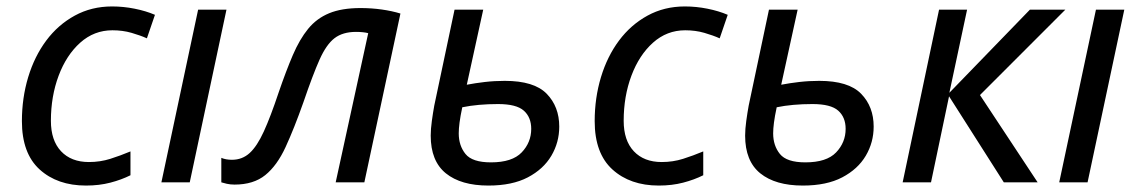

<svg xmlns="http://www.w3.org/2000/svg" viewBox="-20 -566 3538 596"><path d="M247 10Q158 10 103 -40Q48 -90 48 -190Q48 -262 67.5 -326.5Q87 -391 123.5 -440Q160 -489 212 -517.5Q264 -546 328 -546Q363 -546 398 -539Q433 -532 461 -520L436 -447Q416 -456 388.5 -464Q361 -472 329 -472Q272 -472 229 -433.5Q186 -395 162 -331Q138 -267 138 -191Q138 -130 169.5 -96.5Q201 -63 256 -63Q291 -63 322.5 -73Q354 -83 385 -96V-22Q357 -8 322.5 1Q288 10 247 10Z M481 0 595 -536H683L569 0Z M708 7Q695 7 684 4.5Q673 2 667 0V-76Q681 -70 700 -70Q732 -70 755 -91Q778 -112 799 -158Q820 -204 845 -279Q868 -346 889 -395Q910 -444 936.5 -476.5Q963 -509 1002 -525Q1041 -541 1099 -541Q1133 -541 1165 -536.5Q1197 -532 1223 -524L1111 0H1022L1123 -463Q1116 -465 1106 -466Q1096 -467 1085 -467Q1044 -467 1018.5 -447.5Q993 -428 972 -381Q951 -334 922 -249Q893 -167 866.5 -109.5Q840 -52 803.5 -22.5Q767 7 708 7Z M1496 10Q1411 10 1364 -28Q1317 -66 1317 -145Q1317 -165 1320.5 -190.5Q1324 -216 1328 -238L1391 -536H1480L1429 -303Q1455 -308 1485 -311.5Q1515 -315 1547 -315Q1638 -315 1677 -275Q1716 -235 1716 -173Q1716 -124 1691.5 -82.5Q1667 -41 1618.5 -15.5Q1570 10 1496 10ZM1504 -62Q1570 -62 1599.5 -93Q1629 -124 1629 -166Q1629 -202 1606 -222.5Q1583 -243 1526 -243Q1495 -243 1467 -240.5Q1439 -238 1415 -233Q1409 -205 1406.5 -185.5Q1404 -166 1404 -152Q1404 -114 1425 -88Q1446 -62 1504 -62Z M2025 10Q1936 10 1881 -40Q1826 -90 1826 -190Q1826 -262 1845.5 -326.5Q1865 -391 1901.5 -440Q1938 -489 1990 -517.5Q2042 -546 2106 -546Q2141 -546 2176 -539Q2211 -532 2239 -520L2214 -447Q2194 -456 2166.5 -464Q2139 -472 2107 -472Q2050 -472 2007 -433.5Q1964 -395 1940 -331Q1916 -267 1916 -191Q1916 -130 1947.5 -96.5Q1979 -63 2034 -63Q2069 -63 2100.5 -73Q2132 -83 2163 -96V-22Q2135 -8 2100.5 1Q2066 10 2025 10Z M2472 10Q2387 10 2340 -28Q2293 -66 2293 -145Q2293 -165 2296.5 -190.5Q2300 -216 2304 -238L2367 -536H2456L2405 -303Q2431 -308 2461 -311.5Q2491 -315 2523 -315Q2614 -315 2653 -275Q2692 -235 2692 -173Q2692 -124 2667.5 -82.5Q2643 -41 2594.5 -15.5Q2546 10 2472 10ZM2480 -62Q2546 -62 2575.5 -93Q2605 -124 2605 -166Q2605 -202 2582 -222.5Q2559 -243 2502 -243Q2471 -243 2443 -240.5Q2415 -238 2391 -233Q2385 -205 2382.5 -185.5Q2380 -166 2380 -152Q2380 -114 2401 -88Q2422 -62 2480 -62Z M2782 0 2895 -536H2982L2927 -278L3177 -536H3287L3022 -271L3201 0H3096L2926 -267L2870 0Z M3268 0 3382 -536H3470L3356 0Z"/></svg>

Font: Noto IKEA Latin
Style: Italic
Weight: 400
Italic angle: -12°
Designer: Monotype Design Team
Foundry: Monotype Imaging Inc.
Version: Version 1.0